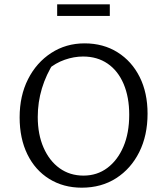

<svg xmlns="http://www.w3.org/2000/svg" viewBox="-20 -861 766 890"><path d="M359 9Q274 9 208.5 -31.5Q143 -72 107 -145.5Q71 -219 71 -317Q71 -417 110 -494Q149 -571 217.5 -615.5Q286 -660 372 -660Q459 -660 525 -618.5Q591 -577 627.5 -504Q664 -431 664 -334Q664 -233 625.5 -156Q587 -79 518.5 -35Q450 9 359 9ZM367 -47Q430 -47 477.5 -82.5Q525 -118 552 -181Q579 -244 579 -329Q579 -411 553 -472Q527 -533 479 -566Q431 -599 365 -599Q323 -599 280 -584Q237 -569 202 -539L232 -575Q155 -455 155 -319Q155 -238 182 -176.5Q209 -115 256.5 -81Q304 -47 367 -47ZM245 -787V-841H489V-787Z"/></svg>

Font: Piazzolla 24pt
Style: Regular
Weight: 400
Designer: Juan Pablo del Peral
Foundry: Huerta Tipografica
Version: Version 2.005